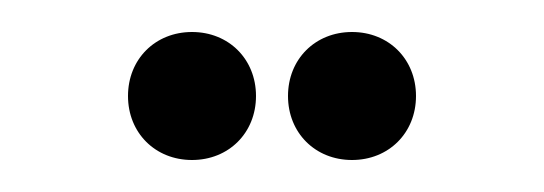

<svg xmlns="http://www.w3.org/2000/svg" viewBox="-20 -310 340 120"><path d="M100 -210C123 -210 140 -227 140 -250C140 -273 123 -290 100 -290C77 -290 60 -273 60 -250C60 -227 77 -210 100 -210ZM200 -210C223 -210 240 -227 240 -250C240 -273 223 -290 200 -290C177 -290 160 -273 160 -250C160 -227 177 -210 200 -210Z"/></svg>

Font: TINY 5x3 80
Style: Regular
Weight: 200
Designer: Jack Halten Fahnestock
Foundry: Velvetyne Type Foundry
Version: Version 1.002;hotconv 1.0.109;makeotfexe 2.5.65596